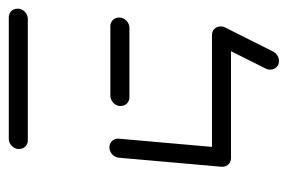

<svg xmlns="http://www.w3.org/2000/svg" viewBox="-131 -428 670 448"><g transform="rotate(-90 204.0 -204.0)"><path d="M38.9 -22.2 60 -261.5Q60.4 -267.4 63.9 -272.6Q67.4 -277.8 72.8 -280.7Q78.1 -283.7 84.1 -283.7Q90 -283.7 95 -280.7Q100 -277.8 102.4 -272.6Q104.8 -267.4 104.4 -261.5L83.3 -22.2ZM366.3 -22.2Q365.9 -16.3 362.4 -11.1Q358.9 -5.9 353.5 -3Q348.1 0 342.2 0H59.3Q53.3 0 48.3 -3Q43.3 -5.9 40.9 -11.1Q38.5 -16.3 38.9 -22.2Q39.3 -28.1 42.8 -33.3Q46.3 -38.5 51.7 -41.5Q57 -44.4 63 -44.4H345.9Q351.9 -44.4 356.9 -41.5Q361.9 -38.5 364.3 -33.3Q366.7 -28.1 366.3 -22.2ZM180.7 -259.3Q181.1 -265.2 184.6 -270.4Q188.1 -275.6 193.5 -278.5Q198.9 -281.5 204.8 -281.5H366.7Q372.6 -281.5 377.6 -278.5Q382.6 -275.6 385 -270.4Q387.4 -265.2 387 -259.3Q386.7 -253.3 383.1 -248.1Q379.6 -243 374.3 -240Q368.9 -237 363 -237H201.1Q195.2 -237 190.2 -240Q185.2 -243 182.8 -248.1Q180.4 -253.3 180.7 -259.3ZM80.4 -496.3Q80.7 -502.2 84.3 -507.4Q87.8 -512.6 93.1 -515.6Q98.5 -518.5 104.4 -518.5H387.4Q393.3 -518.5 398.3 -515.6Q403.3 -512.6 405.7 -507.4Q408.1 -502.2 407.8 -496.3Q407.4 -490.4 403.9 -485.2Q400.4 -480 395 -477Q389.6 -474.1 383.7 -474.1H100.7Q94.8 -474.1 89.8 -477Q84.8 -480 82.4 -485.2Q80 -490.4 80.4 -496.3ZM268.1 80.7 324.4 -31.5Q327.8 -37.4 333.5 -40.9Q339.3 -44.4 345.9 -44.4Q354.8 -44.4 360 -39.3Q365.2 -34.1 366.1 -26.7Q367 -19.3 363.7 -13.3L307.4 98.9Q304.1 104.8 298.3 108.3Q292.6 111.9 285.9 111.9Q277 111.9 271.9 106.7Q266.7 101.5 265.7 94.1Q264.8 86.7 268.1 80.7Z"/></g></svg>

Font: 26F Galaxy Sans Oblique
Style: Regular
Weight: 400
Italic angle: -5°
Designer: C₂₉H₂₅N₃O₅
Version: Version 1.200;FEAKit 1.0